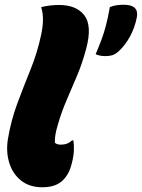

<svg xmlns="http://www.w3.org/2000/svg" viewBox="-20 -780 599 811"><path d="M154 -634Q161 -667 161.5 -695Q162 -723 154 -750Q192 -759 229 -759Q303 -759 336.5 -715Q370 -671 344 -574Q328 -514 306 -461.5Q284 -409 262 -358.5Q240 -308 224 -252Q217 -229 214 -210.5Q211 -192 212 -177Q220 -169 237 -169Q266 -169 284 -187H290Q293 -168 292 -144Q291 -120 284 -93Q278 -68 269 -50.5Q260 -33 246 -19Q216 11 159 11Q105 11 69.5 -17Q34 -45 19.5 -91Q5 -137 13 -190Q26 -270 53 -342.5Q80 -415 109 -486.5Q138 -558 154 -634ZM425 -543Q401 -543 384 -551Q398 -584 408.5 -612Q419 -640 427.5 -672.5Q436 -705 444 -750Q458 -756 473.5 -758Q489 -760 502 -760Q568 -760 558 -707Q550 -665 530 -627.5Q510 -590 481 -563Q466 -550 453.5 -546.5Q441 -543 425 -543Z"/></svg>

Font: Recursive Sn Csl St Blk
Style: Italic
Weight: 900
Italic angle: -15°
Version: Version 1.079;hotconv 1.0.112;makeotfexe 2.5.65598; ttfautoh